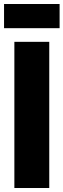

<svg xmlns="http://www.w3.org/2000/svg" viewBox="-31 -942 318 962"><path d="M-10.7 -800.8V-921.9H267.6V-800.8ZM41 0V-732.4H215.8V0Z"/></svg>

Font: Anton
Style: Regular
Weight: 400
Foundry: vernon adams
Version: Version 1.000